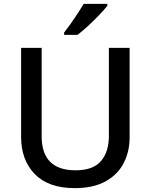

<svg xmlns="http://www.w3.org/2000/svg" viewBox="-20 -961 778 991"><path d="M649 -252Q649 -178 618 -118.5Q587 -59 524 -24.5Q461 10 366 10Q230 10 159.5 -62.5Q89 -135 89 -254V-714H195V-258Q195 -82 370 -82Q461 -82 501.5 -130Q542 -178 542 -259V-714H649ZM534 -931Q520 -913 492.5 -884Q465 -855 434.5 -827Q404 -799 380 -781H311V-793Q326 -812 344.5 -838Q363 -864 381 -891.5Q399 -919 412 -941H534Z"/></svg>

Font: Noto Sans Tai Tham Medium
Style: Regular
Weight: 500
Designer: Monotype Design Team 2013. Revised by David WIlliams 2020
Foundry: Monotype Imaging Inc.
Version: Version 2.002; ttfautohint (v1.8.4.7-5d5b)